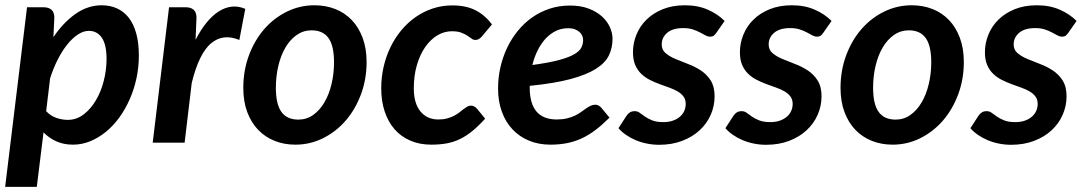

<svg xmlns="http://www.w3.org/2000/svg" viewBox="-20 -541 4114 728"><path d="M-0.5 167.5H119.5L145 -39C159 -24.7 175.2 -13.3 193.8 -5C212.2 3.3 233.2 7.5 256.5 7.5C279.2 7.5 301.1 3.2 322.2 -5.5C343.4 -14.2 363.3 -26.2 382 -41.5C400.7 -56.8 417.6 -75 432.8 -96C447.9 -117 461 -140 472 -165C483 -190 491.5 -216.5 497.5 -244.5C503.5 -272.5 506.5 -301 506.5 -330C506.5 -362.3 503.2 -390.5 496.5 -414.5C489.8 -438.5 480.3 -458.3 468 -474C455.7 -489.7 440.8 -501.4 423.5 -509.2C406.2 -517.1 386.8 -521 365.5 -521C330.5 -521 297.4 -510.1 266.2 -488.2C235.1 -466.4 207.2 -437 182.5 -400L186 -473.5C186 -487.5 182.4 -497.7 175.2 -504C168.1 -510.3 158 -513.5 145 -513.5H82.5ZM317 -424C338 -424 354.4 -415.2 366.2 -397.8C378.1 -380.2 384 -353.5 384 -317.5C384 -289.8 380.5 -262.2 373.5 -234.8C366.5 -207.2 356.5 -182.5 343.5 -160.5C330.5 -138.5 315 -120.7 297 -107C279 -93.3 259 -86.5 237 -86.5C222.7 -86.5 208.2 -89 193.8 -94C179.2 -99 166.3 -107.5 155 -119.5L170 -244C178 -269.3 187.6 -293 198.8 -315C209.9 -337 222 -356.1 235 -372.2C248 -388.4 261.5 -401.1 275.5 -410.2C289.5 -419.4 303.3 -424 317 -424Z M559 0H680L707 -226.5C725.3 -301.2 749.8 -351.2 780.2 -376.8C810.8 -402.2 846.5 -406.5 887.5 -389.5L910 -507.5C892.7 -514.8 875.6 -517.6 858.8 -515.8C841.9 -513.9 825.5 -507.9 809.5 -497.8C793.5 -487.6 778.1 -473.4 763.2 -455.2C748.4 -437.1 734.5 -415.3 721.5 -390L725 -473.5C725 -487.5 721.4 -497.7 714.2 -504C707.1 -510.3 697 -513.5 684 -513.5H621Z M1111.5 -87.5C1082.5 -87.5 1061 -97.2 1047 -116.8C1033 -136.2 1026 -166.8 1026 -208.5C1026 -237.8 1029.2 -265.7 1035.5 -292C1041.8 -318.3 1050.8 -341.4 1062.5 -361.2C1074.2 -381.1 1088.4 -396.8 1105.2 -408.5C1122.1 -420.2 1140.8 -426 1161.5 -426C1190.2 -426 1211.5 -416.2 1225.5 -396.8C1239.5 -377.2 1246.5 -346.7 1246.5 -305C1246.5 -276 1243.3 -248.3 1237 -222C1230.7 -195.7 1221.7 -172.6 1210 -152.8C1198.3 -132.9 1184.2 -117.1 1167.5 -105.2C1150.8 -93.4 1132.2 -87.5 1111.5 -87.5ZM1100 7.5C1137 7.5 1171.8 -0.6 1204.5 -16.8C1237.2 -32.9 1265.8 -55.1 1290.2 -83.2C1314.8 -111.4 1334.2 -144.6 1348.5 -182.8C1362.8 -220.9 1370 -262 1370 -306C1370 -340.3 1365 -370.8 1355 -397.5C1345 -424.2 1331.2 -446.7 1313.8 -465C1296.2 -483.3 1275.4 -497.2 1251.2 -506.8C1227.1 -516.2 1200.8 -521 1172.5 -521C1135.5 -521 1100.7 -513 1068 -497C1035.3 -481 1006.7 -459 982.2 -431C957.8 -403 938.3 -369.8 924 -331.5C909.7 -293.2 902.5 -251.8 902.5 -207.5C902.5 -173.2 907.5 -142.7 917.5 -116C927.5 -89.3 941.3 -66.8 959 -48.5C976.7 -30.2 997.5 -16.2 1021.5 -6.8C1045.5 2.8 1071.7 7.5 1100 7.5Z M1819.5 -91 1788.5 -129C1785.5 -132.3 1782.1 -135.1 1778.2 -137.2C1774.4 -139.4 1770.3 -140.5 1766 -140.5C1760.7 -140.5 1755.8 -139.2 1751.2 -136.5C1746.8 -133.8 1742 -130.6 1737 -126.8C1732 -122.9 1726.7 -118.8 1721 -114.2C1715.3 -109.8 1708.8 -105.6 1701.2 -101.8C1693.8 -97.9 1685.2 -94.7 1675.5 -92C1665.8 -89.3 1654.7 -88 1642 -88C1613.3 -88 1590.7 -98.2 1574 -118.8C1557.3 -139.2 1549 -168.3 1549 -206C1549 -238.3 1552.9 -267.8 1560.8 -294.5C1568.6 -321.2 1579.2 -344 1592.5 -363C1605.8 -382 1621.2 -396.7 1638.5 -407C1655.8 -417.3 1674 -422.5 1693 -422.5C1707.7 -422.5 1719.6 -420.8 1728.8 -417.2C1737.9 -413.8 1745.6 -410 1751.8 -406C1757.9 -402 1763.2 -398.2 1767.8 -394.8C1772.2 -391.2 1777.3 -389.5 1783 -389.5C1787.7 -389.5 1792 -390.8 1796 -393.2C1800 -395.8 1803.3 -398.5 1806 -401.5L1845.5 -448.5C1827.2 -472.5 1806.1 -490.5 1782.2 -502.5C1758.4 -514.5 1729.5 -520.5 1695.5 -520.5C1669.2 -520.5 1644.3 -516.6 1620.8 -508.8C1597.2 -500.9 1575.5 -490 1555.5 -476C1535.5 -462 1517.5 -445.3 1501.5 -426C1485.5 -406.7 1471.8 -385.3 1460.5 -362C1449.2 -338.7 1440.5 -313.8 1434.5 -287.5C1428.5 -261.2 1425.5 -234.2 1425.5 -206.5C1425.5 -174.2 1429.8 -144.8 1438.5 -118.5C1447.2 -92.2 1459.7 -69.7 1476 -51C1492.3 -32.3 1512.2 -17.9 1535.8 -7.8C1559.2 2.4 1585.8 7.5 1615.5 7.5C1636.5 7.5 1655.8 5.9 1673.2 2.8C1690.8 -0.4 1707.5 -5.8 1723.5 -13.5C1739.5 -21.2 1755.2 -31.3 1770.8 -44C1786.2 -56.7 1802.5 -72.3 1819.5 -91Z M2302.5 -394C2302.5 -408.3 2299.2 -423 2292.5 -438C2285.8 -453 2275.8 -466.6 2262.2 -478.8C2248.8 -490.9 2231.9 -500.8 2211.8 -508.5C2191.6 -516.2 2168.2 -520 2141.5 -520C2113.8 -520 2087.9 -516 2063.8 -508C2039.6 -500 2017.4 -488.8 1997.2 -474.5C1977.1 -460.2 1959 -443.2 1943 -423.5C1927 -403.8 1913.5 -382.3 1902.5 -359C1891.5 -335.7 1883.1 -311 1877.2 -285C1871.4 -259 1868.5 -232.5 1868.5 -205.5C1868.5 -173.2 1873.2 -143.9 1882.8 -117.8C1892.2 -91.6 1905.7 -69.2 1923 -50.8C1940.3 -32.2 1961.2 -17.9 1985.5 -7.8C2009.8 2.4 2037 7.5 2067 7.5C2090 7.5 2111.3 5.5 2131 1.5C2150.7 -2.5 2169.3 -8.7 2187 -17C2204.7 -25.3 2222 -36 2239 -49C2256 -62 2273.3 -77.3 2291 -95L2259.5 -133C2256.5 -136.3 2253.1 -139 2249.2 -141C2245.4 -143 2241.5 -144 2237.5 -144C2230.8 -144 2224.7 -142.6 2219 -139.8C2213.3 -136.9 2207.6 -133.5 2201.8 -129.5C2195.9 -125.5 2189.6 -121 2182.8 -116C2175.9 -111 2168.2 -106.5 2159.8 -102.5C2151.2 -98.5 2141.3 -95.1 2130 -92.2C2118.7 -89.4 2105.7 -88 2091 -88C2022.7 -88 1988.5 -128.3 1988.5 -209V-215.5C2051.2 -221.8 2102.8 -230.4 2143.2 -241.2C2183.8 -252.1 2215.8 -265 2239.5 -280C2263.2 -295 2279.6 -312 2288.8 -331C2297.9 -350 2302.5 -371 2302.5 -394ZM2134.5 -434C2144.5 -434 2153.1 -432.6 2160.2 -429.8C2167.4 -426.9 2173.2 -423.4 2177.8 -419.2C2182.2 -415.1 2185.6 -410.3 2187.8 -405C2189.9 -399.7 2191 -394.5 2191 -389.5C2191 -379.2 2188.8 -369.5 2184.2 -360.5C2179.8 -351.5 2170.6 -343 2156.8 -335C2142.9 -327 2123.4 -319.7 2098.2 -313C2073.1 -306.3 2039.8 -300.2 1998.5 -294.5C2003.5 -314.8 2010.3 -333.6 2019 -350.8C2027.7 -367.9 2037.8 -382.7 2049.2 -395C2060.8 -407.3 2073.7 -416.9 2088 -423.8C2102.3 -430.6 2117.8 -434 2134.5 -434Z M2696 -416.5 2727.5 -461.5C2710.5 -478.8 2689.3 -493.1 2664 -504.2C2638.7 -515.4 2609.7 -521 2577 -521C2545.3 -521 2517.2 -516 2492.8 -506C2468.2 -496 2447.7 -482.8 2431 -466.2C2414.3 -449.8 2401.7 -430.8 2393 -409.2C2384.3 -387.8 2380 -365.7 2380 -343C2380 -324 2382.8 -307.9 2388.5 -294.8C2394.2 -281.6 2401.8 -270.4 2411.2 -261.2C2420.8 -252.1 2431.4 -244.5 2443.2 -238.5C2455.1 -232.5 2467.2 -227.2 2479.8 -222.5C2492.2 -217.8 2504.5 -213.4 2516.5 -209.2C2528.5 -205.1 2539.2 -200.2 2548.8 -194.8C2558.2 -189.2 2565.8 -182.8 2571.5 -175.2C2577.2 -167.8 2580 -158.3 2580 -147C2580 -137.7 2578.2 -128.8 2574.5 -120.5C2570.8 -112.2 2565.3 -104.8 2558 -98.5C2550.7 -92.2 2541.8 -87.2 2531.2 -83.5C2520.8 -79.8 2508.7 -78 2495 -78C2478 -78 2464.1 -80.2 2453.2 -84.5C2442.4 -88.8 2433.2 -93.6 2425.8 -98.8C2418.2 -103.9 2411.7 -108.7 2406 -113C2400.3 -117.3 2394 -119.5 2387 -119.5C2379.7 -119.5 2373.5 -118 2368.5 -115C2363.5 -112 2359.2 -107.7 2355.5 -102L2325 -55C2332.7 -46 2342 -37.7 2353 -30C2364 -22.3 2376.1 -15.7 2389.2 -10C2402.4 -4.3 2416.7 0.1 2432 3.2C2447.3 6.4 2463 8 2479 8C2511.3 8 2540.4 3.1 2566.2 -6.8C2592.1 -16.6 2614.2 -29.9 2632.5 -46.8C2650.8 -63.6 2664.9 -83.2 2674.8 -105.5C2684.6 -127.8 2689.5 -151.3 2689.5 -176C2689.5 -200.3 2684.6 -220.2 2674.8 -235.8C2664.9 -251.2 2652.5 -263.9 2637.5 -273.8C2622.5 -283.6 2606.4 -291.8 2589.2 -298.2C2572.1 -304.8 2556 -311.2 2541 -317.5C2526 -323.8 2513.6 -331.2 2503.8 -339.5C2493.9 -347.8 2489 -358.8 2489 -372.5C2489 -390.2 2496 -404.9 2510 -416.8C2524 -428.6 2544.2 -434.5 2570.5 -434.5C2584.5 -434.5 2596.6 -432.8 2606.8 -429.5C2616.9 -426.2 2625.9 -422.4 2633.8 -418.2C2641.6 -414.1 2648.5 -410.3 2654.5 -407C2660.5 -403.7 2666.5 -402 2672.5 -402C2677.8 -402 2682.2 -403.1 2685.5 -405.2C2688.8 -407.4 2692.3 -411.2 2696 -416.5Z M3101.5 -416.5 3133 -461.5C3116 -478.8 3094.8 -493.1 3069.5 -504.2C3044.2 -515.4 3015.2 -521 2982.5 -521C2950.8 -521 2922.8 -516 2898.2 -506C2873.8 -496 2853.2 -482.8 2836.5 -466.2C2819.8 -449.8 2807.2 -430.8 2798.5 -409.2C2789.8 -387.8 2785.5 -365.7 2785.5 -343C2785.5 -324 2788.3 -307.9 2794 -294.8C2799.7 -281.6 2807.2 -270.4 2816.8 -261.2C2826.2 -252.1 2836.9 -244.5 2848.8 -238.5C2860.6 -232.5 2872.8 -227.2 2885.2 -222.5C2897.8 -217.8 2910 -213.4 2922 -209.2C2934 -205.1 2944.8 -200.2 2954.2 -194.8C2963.8 -189.2 2971.3 -182.8 2977 -175.2C2982.7 -167.8 2985.5 -158.3 2985.5 -147C2985.5 -137.7 2983.7 -128.8 2980 -120.5C2976.3 -112.2 2970.8 -104.8 2963.5 -98.5C2956.2 -92.2 2947.2 -87.2 2936.8 -83.5C2926.2 -79.8 2914.2 -78 2900.5 -78C2883.5 -78 2869.6 -80.2 2858.8 -84.5C2847.9 -88.8 2838.8 -93.6 2831.2 -98.8C2823.8 -103.9 2817.2 -108.7 2811.5 -113C2805.8 -117.3 2799.5 -119.5 2792.5 -119.5C2785.2 -119.5 2779 -118 2774 -115C2769 -112 2764.7 -107.7 2761 -102L2730.5 -55C2738.2 -46 2747.5 -37.7 2758.5 -30C2769.5 -22.3 2781.6 -15.7 2794.8 -10C2807.9 -4.3 2822.2 0.1 2837.5 3.2C2852.8 6.4 2868.5 8 2884.5 8C2916.8 8 2945.9 3.1 2971.8 -6.8C2997.6 -16.6 3019.7 -29.9 3038 -46.8C3056.3 -63.6 3070.4 -83.2 3080.2 -105.5C3090.1 -127.8 3095 -151.3 3095 -176C3095 -200.3 3090.1 -220.2 3080.2 -235.8C3070.4 -251.2 3058 -263.9 3043 -273.8C3028 -283.6 3011.9 -291.8 2994.8 -298.2C2977.6 -304.8 2961.5 -311.2 2946.5 -317.5C2931.5 -323.8 2919.1 -331.2 2909.2 -339.5C2899.4 -347.8 2894.5 -358.8 2894.5 -372.5C2894.5 -390.2 2901.5 -404.9 2915.5 -416.8C2929.5 -428.6 2949.7 -434.5 2976 -434.5C2990 -434.5 3002.1 -432.8 3012.2 -429.5C3022.4 -426.2 3031.4 -422.4 3039.2 -418.2C3047.1 -414.1 3054 -410.3 3060 -407C3066 -403.7 3072 -402 3078 -402C3083.3 -402 3087.7 -403.1 3091 -405.2C3094.3 -407.4 3097.8 -411.2 3101.5 -416.5Z M3376 -87.5C3347 -87.5 3325.5 -97.2 3311.5 -116.8C3297.5 -136.2 3290.5 -166.8 3290.5 -208.5C3290.5 -237.8 3293.7 -265.7 3300 -292C3306.3 -318.3 3315.3 -341.4 3327 -361.2C3338.7 -381.1 3352.9 -396.8 3369.8 -408.5C3386.6 -420.2 3405.3 -426 3426 -426C3454.7 -426 3476 -416.2 3490 -396.8C3504 -377.2 3511 -346.7 3511 -305C3511 -276 3507.8 -248.3 3501.5 -222C3495.2 -195.7 3486.2 -172.6 3474.5 -152.8C3462.8 -132.9 3448.7 -117.1 3432 -105.2C3415.3 -93.4 3396.7 -87.5 3376 -87.5ZM3364.5 7.5C3401.5 7.5 3436.3 -0.6 3469 -16.8C3501.7 -32.9 3530.2 -55.1 3554.8 -83.2C3579.2 -111.4 3598.7 -144.6 3613 -182.8C3627.3 -220.9 3634.5 -262 3634.5 -306C3634.5 -340.3 3629.5 -370.8 3619.5 -397.5C3609.5 -424.2 3595.8 -446.7 3578.2 -465C3560.8 -483.3 3539.9 -497.2 3515.8 -506.8C3491.6 -516.2 3465.3 -521 3437 -521C3400 -521 3365.2 -513 3332.5 -497C3299.8 -481 3271.2 -459 3246.8 -431C3222.2 -403 3202.8 -369.8 3188.5 -331.5C3174.2 -293.2 3167 -251.8 3167 -207.5C3167 -173.2 3172 -142.7 3182 -116C3192 -89.3 3205.8 -66.8 3223.5 -48.5C3241.2 -30.2 3262 -16.2 3286 -6.8C3310 2.8 3336.2 7.5 3364.5 7.5Z M4030.5 -416.5 4062 -461.5C4045 -478.8 4023.8 -493.1 3998.5 -504.2C3973.2 -515.4 3944.2 -521 3911.5 -521C3879.8 -521 3851.8 -516 3827.2 -506C3802.8 -496 3782.2 -482.8 3765.5 -466.2C3748.8 -449.8 3736.2 -430.8 3727.5 -409.2C3718.8 -387.8 3714.5 -365.7 3714.5 -343C3714.5 -324 3717.3 -307.9 3723 -294.8C3728.7 -281.6 3736.2 -270.4 3745.8 -261.2C3755.2 -252.1 3765.9 -244.5 3777.8 -238.5C3789.6 -232.5 3801.8 -227.2 3814.2 -222.5C3826.8 -217.8 3839 -213.4 3851 -209.2C3863 -205.1 3873.8 -200.2 3883.2 -194.8C3892.8 -189.2 3900.3 -182.8 3906 -175.2C3911.7 -167.8 3914.5 -158.3 3914.5 -147C3914.5 -137.7 3912.7 -128.8 3909 -120.5C3905.3 -112.2 3899.8 -104.8 3892.5 -98.5C3885.2 -92.2 3876.2 -87.2 3865.8 -83.5C3855.2 -79.8 3843.2 -78 3829.5 -78C3812.5 -78 3798.6 -80.2 3787.8 -84.5C3776.9 -88.8 3767.8 -93.6 3760.2 -98.8C3752.8 -103.9 3746.2 -108.7 3740.5 -113C3734.8 -117.3 3728.5 -119.5 3721.5 -119.5C3714.2 -119.5 3708 -118 3703 -115C3698 -112 3693.7 -107.7 3690 -102L3659.5 -55C3667.2 -46 3676.5 -37.7 3687.5 -30C3698.5 -22.3 3710.6 -15.7 3723.8 -10C3736.9 -4.3 3751.2 0.1 3766.5 3.2C3781.8 6.4 3797.5 8 3813.5 8C3845.8 8 3874.9 3.1 3900.8 -6.8C3926.6 -16.6 3948.7 -29.9 3967 -46.8C3985.3 -63.6 3999.4 -83.2 4009.2 -105.5C4019.1 -127.8 4024 -151.3 4024 -176C4024 -200.3 4019.1 -220.2 4009.2 -235.8C3999.4 -251.2 3987 -263.9 3972 -273.8C3957 -283.6 3940.9 -291.8 3923.8 -298.2C3906.6 -304.8 3890.5 -311.2 3875.5 -317.5C3860.5 -323.8 3848.1 -331.2 3838.2 -339.5C3828.4 -347.8 3823.5 -358.8 3823.5 -372.5C3823.5 -390.2 3830.5 -404.9 3844.5 -416.8C3858.5 -428.6 3878.7 -434.5 3905 -434.5C3919 -434.5 3931.1 -432.8 3941.2 -429.5C3951.4 -426.2 3960.4 -422.4 3968.2 -418.2C3976.1 -414.1 3983 -410.3 3989 -407C3995 -403.7 4001 -402 4007 -402C4012.3 -402 4016.7 -403.1 4020 -405.2C4023.3 -407.4 4026.8 -411.2 4030.5 -416.5Z"/></svg>

Font: Lato
Style: Bold Italic
Weight: 700
Italic angle: -7°
Designer: Lukasz Dziedzic
Foundry: tyPoland Lukasz Dziedzic
Version: Version 2.007; 2014-02-27